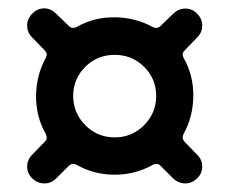

<svg xmlns="http://www.w3.org/2000/svg" viewBox="-20 -591 540 452"><path d="M319.3 -433.6Q291 -461.9 250 -461.9Q209 -461.9 180.7 -433.6Q152.3 -405.3 152.3 -365.2Q152.3 -325.2 180.7 -296.4Q209 -267.6 250 -267.6Q291 -267.6 319.3 -296.4Q347.7 -325.2 347.7 -365.2Q347.7 -405.3 319.3 -433.6ZM55.7 -226.6 85.9 -257.8Q92.8 -264.6 87.9 -275.4Q64.5 -316.4 64.9 -365.2Q65.4 -414.1 87.9 -455.1Q92.8 -464.8 85.9 -471.7L55.7 -502.9Q43.9 -514.6 43.9 -530.8Q43.9 -546.9 56.2 -559.1Q68.4 -571.3 84 -571.3Q99.6 -571.3 112.3 -558.6L142.6 -529.3Q149.4 -522.5 160.2 -527.3Q201.2 -550.8 250 -550.3Q298.8 -549.8 339.8 -527.3Q349.6 -522.5 357.4 -529.3L387.7 -558.6Q399.4 -570.3 415.5 -570.8Q431.6 -571.3 443.8 -559.1Q456.1 -546.9 456.1 -530.8Q456.1 -514.6 444.3 -502.9L414.1 -471.7Q407.2 -464.8 412.1 -455.1Q435.5 -414.1 435.1 -365.2Q434.6 -316.4 412.1 -275.4Q407.2 -265.6 414.1 -257.8L444.3 -226.6Q456.1 -214.8 456.1 -198.7Q456.1 -182.6 443.8 -170.9Q431.6 -159.2 416 -159.2Q400.4 -159.2 387.7 -170.9L357.4 -201.2Q350.6 -208 339.8 -203.1Q298.8 -179.7 250 -179.7Q201.2 -179.7 160.2 -203.1Q150.4 -208 142.6 -201.2L112.3 -170.9Q100.6 -159.2 84.5 -159.2Q68.4 -159.2 56.2 -170.9Q43.9 -182.6 43.9 -198.7Q43.9 -214.8 55.7 -226.6Z"/></svg>

Font: Rounded-X Mgen+ 1mn medium
Style: Regular
Weight: 500
Designer: [Source Han Sans]
Ryoko NISHIZUKA  (kana & ideographs); Paul D. Hunt (Latin, Greek & Cyrillic); Wenlong ZHANG  (bopomofo
Version: Version 1.059.20150602